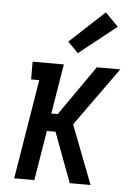

<svg xmlns="http://www.w3.org/2000/svg" viewBox="-55 -822 609 864"><g transform="rotate(5 250.0 -390.0)"><path d="M42 0 116 -450H79V-530H220L183 -305H212L369 -530H475L285 -265L387 0H293L209 -225H170L133 0ZM278 -586 231 -634 388 -780 447 -720Z"/></g></svg>

Font: Iosevka Slab Medium
Style: Italic
Weight: 500
Italic angle: -9°
Monospace: yes
Designer: Belleve Invis
Foundry: Belleve Invis
Version: Version 11.1.0; ttfautohint (v1.8.3)